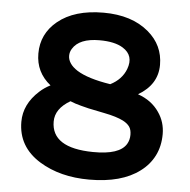

<svg xmlns="http://www.w3.org/2000/svg" viewBox="-50 -712 766 775"><g transform="rotate(5 333.0 -325.0)"><path d="M505.9 -346.7Q562 -327.1 591.8 -283.2Q619.1 -244.1 619.1 -195.1Q619.1 -146 599.6 -107.4Q580.1 -68.8 543.9 -42Q470.2 13.7 339.4 13.7Q221.2 13.7 137.7 -37.6Q46.4 -93.8 46.4 -195.3Q46.4 -266.6 107.4 -321.8Q126.5 -339.4 150.9 -351.6Q90.8 -399.4 90.8 -475.6Q90.8 -555.7 153.8 -607.4Q221.2 -662.6 338.9 -662.6Q453.6 -662.6 522 -604.5Q584 -552.2 584 -472.4Q584 -392.6 505.9 -346.7ZM223.6 -505.9Q215.3 -492.7 215.3 -477.3Q215.3 -461.9 224.9 -447.3Q234.4 -432.6 254.9 -419.4Q299.3 -391.6 390.6 -377.4Q437 -400.9 453.6 -444.3Q474.6 -500 427.7 -529.3Q394.5 -550.3 332.5 -550.3Q250.5 -550.3 223.6 -505.9ZM236.8 -294.9Q176.3 -259.8 176.3 -207.5Q176.3 -100.6 344.7 -98.6Q452.6 -97.2 480 -143.6Q489.7 -160.2 489.7 -180.9Q489.7 -201.7 481 -213.9Q472.2 -226.1 454.6 -235.4Q426.8 -249.5 377.9 -259Q329.1 -268.6 312 -272.5Q294.9 -276.4 281.2 -280.3Q256.3 -286.6 236.8 -294.9Z"/></g></svg>

Font: HammersmithOne
Style: Regular
Weight: 400
Designer: Nicole Fally
Foundry: Nicole Fally
Version: Version 1.003